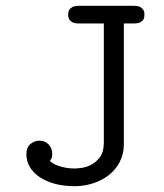

<svg xmlns="http://www.w3.org/2000/svg" viewBox="-20 -631 565 662"><path d="M71 -99Q71 -123 85 -134.5Q99 -146 116 -146Q135 -146 147.5 -133Q160 -120 160 -102Q160 -90 157.5 -85Q155 -80 152 -76Q163 -66 176.5 -61Q190 -56 202.5 -53.5Q215 -51 224.5 -50.5Q234 -50 237 -50Q244 -50 260.5 -52Q277 -54 294.5 -63Q312 -72 325 -90Q338 -108 338 -140V-550H256Q250 -550 243 -550.5Q236 -551 230 -554Q224 -557 219.5 -563Q215 -569 215 -581Q215 -592 219.5 -598Q224 -604 230 -607Q236 -610 243 -610.5Q250 -611 256 -611H437Q443 -611 450 -610.5Q457 -610 463 -607Q469 -604 473.5 -598Q478 -592 478 -581Q478 -569 474 -563Q470 -557 463.5 -554Q457 -551 450 -550.5Q443 -550 437 -550H407V-134Q407 -100 393 -73Q379 -46 355.5 -27.5Q332 -9 301 1Q270 11 237 11Q199 11 168.5 2.5Q138 -6 116.5 -20.5Q95 -35 83 -55Q71 -75 71 -99Z"/></svg>

Font: CMU Typewriter Custom
Style: Regular
Weight: 500
Monospace: yes
Version: Version 0.7.0